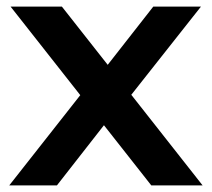

<svg xmlns="http://www.w3.org/2000/svg" viewBox="-20 -560 640 580"><path d="M12 -540H167L592 0H437ZM248 -305 363 -270 152 0H8ZM234 -273 443 -540H587L350 -240Z"/></svg>

Font: Pathway Extreme 28pt SemiBold
Style: Regular
Weight: 600
Designer: Eduardo Rodriguez Tunni
Foundry: Eduardo Rodriguez Tunni
Version: Version 1.001;gftools[0.9.26]